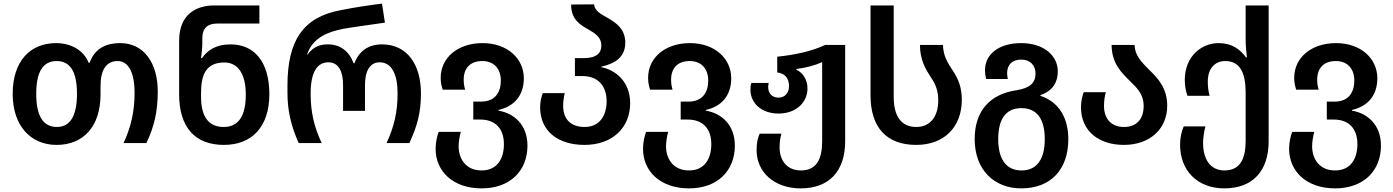

<svg xmlns="http://www.w3.org/2000/svg" viewBox="-20 -790 7689 1060"><path d="M292 10C441 10 535 -92 535 -269V-313C535 -407 568 -453 630 -453C691 -453 723 -385 723 -278C723 -177 704 -90 662 0H788C831 -90 851 -173 851 -285C851 -440 776 -552 644 -552C555 -552 501 -515 475 -444H469C441 -515 369 -552 290 -552C146 -552 50 -452 50 -272C50 -92 153 10 292 10ZM294 -89C213 -89 180 -158 180 -272C180 -387 213 -453 293 -453C372 -453 405 -387 405 -272C405 -158 372 -89 294 -89Z M1216 10C1369 10 1467 -88 1467 -270C1467 -453 1381 -545 1253 -545C1173 -545 1127 -514 1095 -469H1090C1093 -490 1097 -529 1097 -551V-578C1097 -637 1128 -660 1180 -660H1412V-760H1164C1058 -760 969 -707 969 -565V-269C969 -87 1057 10 1216 10ZM1215 -89C1127 -89 1090 -152 1090 -255V-278C1090 -381 1120 -445 1219 -445C1296 -445 1337 -378 1337 -268C1337 -156 1301 -89 1215 -89Z M1629 0H1756C1714 -90 1695 -171 1695 -273C1695 -390 1730 -446 1793 -446C1849 -446 1874 -396 1874 -321V-178H1995V-321C1995 -399 2023 -446 2076 -446C2144 -446 2175 -377 2175 -274C2175 -173 2156 -90 2114 0H2240C2284 -95 2304 -169 2304 -275C2304 -432 2229 -545 2089 -545C2012 -545 1961 -506 1937 -441H1932C1909 -505 1860 -545 1791 -545C1750 -545 1712 -535 1678 -489H1675C1708 -585 1794 -615 1876 -631C1931 -641 2025 -653 2105 -665L2089 -770C2009 -760 1931 -748 1862 -734C1652 -696 1567 -564 1567 -318V-279C1567 -177 1587 -95 1629 0Z M2639 250C2795 250 2892 154 2892 14C2892 -102 2817 -165 2732 -179V-183C2817 -202 2872 -261 2872 -358C2872 -466 2782 -552 2644 -552C2509 -552 2413 -473 2413 -360C2413 -336 2417 -317 2424 -295H2548C2542 -315 2540 -332 2540 -350C2540 -414 2576 -453 2643 -453C2710 -453 2745 -407 2745 -346C2745 -282 2715 -229 2636 -229H2593V-130H2631C2717 -130 2762 -78 2762 6C2762 86 2725 151 2639 151C2550 151 2512 85 2512 17C2512 -8 2518 -41 2524 -62H2402C2393 -38 2385 -5 2385 32C2385 155 2480 250 2639 250Z M3207 10C3362 10 3459 -86 3459 -220C3459 -342 3376 -404 3300 -419V-422C3376 -439 3432 -475 3432 -554C3432 -631 3381 -664 3335 -691C3295 -713 3262 -732 3260 -766L3133 -765C3133 -682 3183 -653 3229 -627C3265 -606 3300 -585 3300 -539C3300 -496 3272 -469 3202 -469H3154V-370H3196C3285 -370 3329 -312 3329 -231C3329 -154 3292 -89 3208 -89C3131 -89 3089 -132 3089 -206C3089 -232 3093 -256 3098 -276H2977C2969 -257 2962 -230 2962 -198C2962 -63 3064 10 3207 10Z M3784 250C3940 250 4037 154 4037 14C4037 -102 3962 -165 3877 -179V-183C3962 -202 4017 -261 4017 -358C4017 -466 3927 -552 3789 -552C3654 -552 3558 -473 3558 -360C3558 -336 3562 -317 3569 -295H3693C3687 -315 3685 -332 3685 -350C3685 -414 3721 -453 3788 -453C3855 -453 3890 -407 3890 -346C3890 -282 3860 -229 3781 -229H3738V-130H3776C3862 -130 3907 -78 3907 6C3907 86 3870 151 3784 151C3695 151 3657 85 3657 17C3657 -8 3663 -41 3669 -62H3547C3538 -38 3530 -5 3530 32C3530 155 3625 250 3784 250Z M4401 250C4558 250 4646 154 4646 -10V-542H4536C4462 -507 4368 -487 4271 -477V-390C4313 -385 4336 -359 4336 -314C4336 -278 4314 -251 4278 -251C4243 -251 4221 -274 4221 -309C4221 -316 4222 -324 4224 -332H4128C4124 -321 4123 -308 4123 -295C4123 -219 4186 -163 4278 -163C4372 -163 4438 -222 4438 -302C4438 -350 4412 -389 4377 -405V-409C4429 -416 4477 -428 4519 -447V-11C4519 88 4488 151 4402 151C4321 151 4284 91 4284 25C4284 -4 4287 -27 4294 -52H4174C4163 -27 4157 -2 4157 39C4157 159 4253 250 4401 250Z M5038 10C5192 10 5290 -88 5290 -239C5290 -309 5270 -355 5241 -399C5212 -443 5187 -482 5186 -542H5059C5059 -459 5090 -408 5120 -362C5143 -328 5160 -292 5160 -236C5160 -153 5121 -89 5038 -89C4953 -89 4914 -152 4914 -255V-760H4786V-264C4786 -87 4874 10 5038 10Z M5618 250C5779 250 5878 148 5878 -22C5878 -134 5830 -226 5724 -261V-265C5793 -288 5820 -338 5820 -396C5820 -484 5741 -552 5618 -552C5496 -552 5418 -492 5418 -402C5418 -386 5420 -371 5424 -354H5544C5542 -365 5540 -375 5540 -385C5540 -432 5567 -461 5618 -461C5668 -461 5697 -429 5697 -384C5697 -334 5668 -304 5593 -292C5453 -272 5361 -185 5361 -22C5361 148 5469 250 5618 250ZM5620 151C5530 151 5491 82 5491 -22C5491 -127 5529 -193 5619 -193C5709 -193 5748 -127 5748 -22C5748 82 5709 151 5620 151Z M6185 10C6327 10 6424 -77 6424 -207C6424 -302 6374 -357 6325 -404C6283 -446 6244 -486 6244 -542H6117C6117 -439 6174 -386 6223 -338C6260 -302 6294 -267 6294 -206C6294 -131 6254 -89 6185 -89C6117 -89 6075 -132 6075 -206C6075 -233 6079 -260 6085 -281H5963C5955 -259 5948 -232 5948 -198C5948 -63 6050 10 6185 10Z M6739 250C6896 250 6984 154 6984 -10V-760H6857V-571C6857 -541 6861 -494 6864 -473H6859C6827 -517 6782 -552 6708 -552C6614 -552 6521 -480 6521 -348C6521 -310 6528 -283 6536 -261H6658C6651 -287 6648 -312 6648 -339C6648 -414 6689 -453 6744 -453C6826 -453 6857 -388 6857 -279V-13C6857 88 6826 151 6740 151C6659 151 6622 85 6622 -1C6622 -30 6628 -67 6635 -92H6515C6503 -64 6495 -30 6495 9C6495 152 6591 250 6739 250Z M7351 250C7507 250 7604 154 7604 14C7604 -102 7529 -165 7444 -179V-183C7529 -202 7584 -261 7584 -358C7584 -466 7494 -552 7356 -552C7221 -552 7125 -473 7125 -360C7125 -336 7129 -317 7136 -295H7260C7254 -315 7252 -332 7252 -350C7252 -414 7288 -453 7355 -453C7422 -453 7457 -407 7457 -346C7457 -282 7427 -229 7348 -229H7305V-130H7343C7429 -130 7474 -78 7474 6C7474 86 7437 151 7351 151C7262 151 7224 85 7224 17C7224 -8 7230 -41 7236 -62H7114C7105 -38 7097 -5 7097 32C7097 155 7192 250 7351 250Z"/></svg>

Font: Noto Sans Georgian SemiBold
Style: Regular
Weight: 600
Designer: Monotype Design Team, Akaki Razmadze
Foundry: Google LLC
Version: Version 2.005